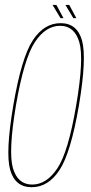

<svg xmlns="http://www.w3.org/2000/svg" viewBox="-20 -776 378 800"><path d="M112 4Q181 4 228 -67.5Q275 -139 309 -337.5Q342 -534.5 321.8 -607Q301.5 -679.5 232.5 -679.5Q163.5 -679.5 116.5 -607.8Q69.5 -536 35.5 -337.5Q2 -139.5 22.5 -67.8Q43 4 112 4ZM114 -7Q54 -7 34 -75Q14 -143 46.5 -337.5Q80 -531.5 125 -600Q170 -668.5 230.5 -668.5Q290.5 -668.5 310.5 -600Q330.5 -531.5 297.5 -337.5Q264.5 -142.5 219.2 -74.8Q174 -7 114 -7ZM285.5 -700.5H298L268.5 -755.5H252.5ZM232 -700.5H244.5L215 -755.5H199Z"/></svg>

Font: Anybody Thin Condensed
Style: Italic
Weight: 100
Width: 3
Italic angle: -10°
Version: Version 1.113;gftools[0.9.25]